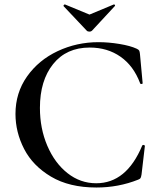

<svg xmlns="http://www.w3.org/2000/svg" viewBox="-20 -824 709 856"><path d="M589 -607Q598 -603 600.5 -598.5Q603 -594 604 -583L616 -453Q616 -450 611 -449.5Q606 -449 605 -452Q576 -530 517.5 -571Q459 -612 380 -612Q276 -612 217 -538.5Q158 -465 158 -343Q158 -251 191 -174Q224 -97 281 -52Q338 -7 409 -7Q544 -7 614 -175Q616 -178 619 -178Q621 -178 623.5 -176.5Q626 -175 626 -174L611 -46Q609 -34 606.5 -30Q604 -26 596 -23Q508 12 410 12Q289 12 207.5 -36.5Q126 -85 87.5 -160Q49 -235 49 -316Q49 -410 100.5 -483Q152 -556 237 -596Q322 -636 419 -636Q464 -636 512.5 -628Q561 -620 589 -607ZM264 -796 263 -798Q263 -800 265.5 -802.5Q268 -805 270 -804L379 -759L487 -804H489Q491 -804 492.5 -801.5Q494 -799 492 -797L390 -687Q386 -683 379 -683Q371 -683 367 -687Z"/></svg>

Font: Cormorant SC SemiBold
Style: Regular
Weight: 600
Designer: Christian Thalmann (Catharsis Fonts)
Version: Version 3.000